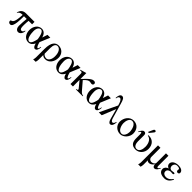

<svg xmlns="http://www.w3.org/2000/svg" viewBox="476 -2566 4666 4666"><g transform="rotate(45 2809.5 -233.0)"><path d="M467 -137C454 -82 427 -73 405 -73C375 -73 362 -97 356 -122C350 -147 350 -184 350 -218C350 -278 356 -338 360 -366H479V-450H193C87 -450 43 -404 9 -309H25C60 -360 98 -366 155 -366C143 -107 101 -86 60 -73C46 -69 37 -61 37 -50C37 -15 57 14 104 14C210 14 197 -288 201 -366H294C287 -296 278 -199 278 -112C278 -47 313 10 370 10C441 10 482 -73 482 -137Z M832 -208C822 -155 795 -18 726 -18C637 -18 620 -199 620 -273C620 -387 671 -432 721 -432C795 -432 821 -282 832 -208ZM1015 -129C1008 -72 996 -52 982 -52C952 -52 923 -141 913 -187L1022 -450H925L880 -314C862 -386 813 -460 726 -460C604 -460 530 -350 530 -223C530 -87 609 10 717 10C795 10 836 -37 871 -100C885 -35 910 10 951 10C1001 10 1030 -53 1030 -129Z M1199 -273C1199 -369 1232 -432 1291 -432C1365 -432 1424 -352 1424 -212C1424 -102 1375 -22 1303 -22C1256 -22 1199 -58 1199 -88ZM1115 132C1115 166 1109 196 1099 217H1183C1190 203 1199 167 1199 131V-30C1235 3 1262 10 1304 10C1423 10 1510 -102 1510 -247C1510 -371 1420 -460 1303 -460C1204 -460 1115 -392 1115 -152Z M1871 -208C1861 -155 1834 -18 1765 -18C1676 -18 1659 -199 1659 -273C1659 -387 1710 -432 1760 -432C1834 -432 1860 -282 1871 -208ZM2054 -129C2047 -72 2035 -52 2021 -52C1991 -52 1962 -141 1952 -187L2061 -450H1964L1919 -314C1901 -386 1852 -460 1765 -460C1643 -460 1569 -350 1569 -223C1569 -87 1648 10 1756 10C1834 10 1875 -37 1910 -100C1924 -35 1949 10 1990 10C2040 10 2069 -53 2069 -129Z M2586 0V-15C2541 -20 2517 -35 2481 -77L2308 -279C2375 -350 2412 -374 2459 -374C2480 -374 2500 -363 2523 -363C2544 -363 2573 -374 2573 -412C2573 -439 2552 -460 2514 -460C2474 -460 2418 -446 2249 -258V-458L2245 -460C2206 -448 2180 -440 2120 -424L2090 -416V-400C2103 -401 2112 -402 2122 -402C2156 -402 2165 -389 2165 -341V0H2249V-227L2380 -68C2390 -56 2396 -47 2396 -39C2396 -25 2382 -15 2358 -15H2349V0Z M2914 -208C2904 -155 2877 -18 2808 -18C2719 -18 2702 -199 2702 -273C2702 -387 2753 -432 2803 -432C2877 -432 2903 -282 2914 -208ZM3097 -129C3090 -72 3078 -52 3064 -52C3034 -52 3005 -141 2995 -187L3104 -450H3007L2962 -314C2944 -386 2895 -460 2808 -460C2686 -460 2612 -350 2612 -223C2612 -87 2691 10 2799 10C2877 10 2918 -37 2953 -100C2967 -35 2992 10 3033 10C3083 10 3112 -53 3112 -129Z M3603 -137C3596 -79 3560 -59 3543 -59C3514 -59 3492 -97 3479 -142L3367 -532C3340 -626 3318 -683 3261 -683C3199 -683 3179 -601 3179 -536H3194C3203 -600 3227 -613 3254 -613C3286 -613 3320 -565 3340 -495L3353 -450L3138 0H3238L3382 -355L3454 -90C3470 -32 3495 11 3534 11C3588 11 3617 -53 3618 -137Z M4007 -191C4007 -125 3972 -22 3892 -22C3789 -22 3747 -161 3747 -244C3747 -313 3775 -428 3862 -428C3969 -428 4007 -276 4007 -191ZM4096 -228C4096 -358 4018 -460 3882 -460C3744 -460 3658 -329 3658 -202C3658 -82 3756 10 3875 10C3996 10 4096 -112 4096 -228Z M4383 -460V-440C4422 -437 4454 -418 4482 -382C4517 -336 4532 -266 4532 -209C4532 -109 4499 -18 4412 -18C4330 -18 4310 -117 4310 -174V-385C4310 -432 4289 -455 4247 -455C4205 -455 4169 -398 4144 -345L4158 -339C4167 -358 4186 -388 4206 -388C4223 -388 4226 -356 4226 -318V-198C4226 -85 4260 10 4406 10C4529 10 4622 -95 4622 -225C4622 -382 4521 -460 4410 -460ZM4320 -507H4354L4420 -588C4436 -607 4447 -621 4447 -633C4447 -653 4430 -662 4417 -662C4396 -662 4386 -654 4379 -639Z M5153 -106C5131 -65 5120 -56 5101 -56C5090 -56 5081 -67 5081 -113V-450H4997V-136C4997 -102 4991 -94 4974 -79C4949 -56 4914 -48 4893 -48C4852 -48 4807 -80 4807 -138V-450H4723V132C4723 166 4716 196 4707 217H4789C4796 202 4805 167 4805 131V-18H4807C4817 2 4843 10 4870 10C4899 10 4950 -6 4995 -71H4997C4997 -27 5012 10 5058 10C5108 10 5145 -52 5168 -99Z M5573 -145C5524 -77 5474 -40 5400 -40C5348 -40 5295 -71 5295 -129C5295 -192 5358 -217 5402 -217C5423 -217 5429 -211 5446 -211C5478 -211 5494 -224 5494 -237C5494 -248 5482 -258 5456 -258C5431 -258 5425 -249 5395 -249C5339 -249 5311 -288 5311 -334C5311 -386 5347 -431 5404 -431C5460 -431 5491 -418 5491 -391C5491 -381 5487 -376 5487 -357C5487 -332 5507 -315 5531 -315C5553 -315 5578 -329 5578 -357C5578 -435 5489 -460 5422 -460C5296 -460 5228 -397 5228 -329C5228 -287 5257 -249 5305 -235C5250 -226 5205 -176 5205 -122C5205 -83 5222 10 5395 10C5470 10 5542 -31 5587 -136Z"/></g></svg>

Font: XITS Math
Style: Regular
Weight: 400
Designer: MicroPress Inc., with final additions and corrections provided by Coen Hoffman, Elsevier (retired)
Version: Version 1.302